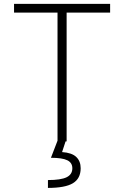

<svg xmlns="http://www.w3.org/2000/svg" viewBox="-20 -713 626 968"><path d="M270 0V-649.4H50.8V-693.4H535.2V-649.4H315.9V0ZM221.7 234.4V194.8Q286.6 194.8 315.7 180.7Q344.7 166.5 344.7 135.3Q344.7 107.4 319.3 95Q293.9 82.5 236.8 82.5L277.8 -23.9L312.5 -5.9L293 53.7Q342.3 57.1 364.5 78.4Q386.7 99.6 386.7 135.3Q386.7 187 347.7 210.7Q308.6 234.4 221.7 234.4Z"/></svg>

Font: Cascadia Mono NF ExtraLight
Style: Regular
Weight: 200
Monospace: yes
Designer: Aaron Bell
Foundry: Saja Typeworks
Version: Version 2404.023; ttfautohint (v1.8.4)